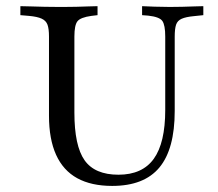

<svg xmlns="http://www.w3.org/2000/svg" viewBox="-20 -591 706 622"><path d="M138.7 -369.4V-472.6Q138.7 -497.6 133.9 -510.9Q129 -524.2 114.9 -530.6Q100.8 -537.1 74.2 -539.5L46 -541.9V-571Q60.5 -571 80.6 -570.2Q100.8 -569.4 124.2 -569Q147.6 -568.5 171 -568.5H179.8H186.3Q207.3 -568.5 227.4 -569Q247.6 -569.4 265.3 -570.2Q283.1 -571 296 -571V-541.9L275.8 -539.5Q241.1 -534.7 231 -522.2Q221 -509.7 221 -472.6V-369.4ZM343.5 11.3Q275.8 11.3 230.2 -13.7Q184.7 -38.7 161.7 -89.5Q138.7 -140.3 138.7 -216.1V-369.4H221V-226.6Q221 -118.5 254 -71.8Q287.1 -25 363.7 -25Q441.1 -25 478.2 -76.6Q515.3 -128.2 515.3 -234.7V-369.4H546V-231.5Q546 -108.1 496.4 -48.4Q446.8 11.3 343.5 11.3ZM515.3 -369.4V-472.6Q515.3 -509.7 506 -523Q496.8 -536.3 460.5 -540.3L440.3 -541.9V-571Q455.6 -570.2 480.6 -569.4Q505.6 -568.5 529.8 -568.5Q550 -568.5 570.2 -569Q590.3 -569.4 608.5 -570.2Q626.6 -571 638.7 -571V-541.9L608.1 -538.7Q582.3 -536.3 568.5 -530.2Q554.8 -524.2 550.4 -510.9Q546 -497.6 546 -472.6V-369.4Z"/></svg>

Font: Playfair 5pt SemiExpanded Light
Style: Regular
Weight: 400
Version: Version 2.203